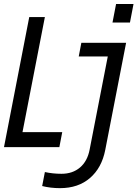

<svg xmlns="http://www.w3.org/2000/svg" viewBox="-28 -745 696 972"><path d="M275.9 207.5Q227.5 207.5 185.5 196.8L199.2 126Q239.7 134.8 283.2 134.8Q339.8 134.8 377.2 102.8Q414.6 70.8 425.8 12.2L517.6 -459H370.6L383.8 -528.3H610.4L504.9 13.7Q487.3 104.5 427.7 156Q368.2 207.5 275.9 207.5ZM-7.8 0 120.1 -658.7H199.2L85.9 -76.2H287.1L272.5 0ZM541.5 -630.9 559.6 -724.6H647.9L629.9 -630.9Z"/></svg>

Font: Cousine
Style: Italic
Weight: 400
Italic angle: -12°
Monospace: yes
Designer: Steve Matteson
Foundry: Monotype Imaging Inc.
Version: Version 1.21